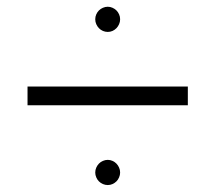

<svg xmlns="http://www.w3.org/2000/svg" viewBox="-20 -656 625 558"><path d="M60 -350H525.9V-404.5H60ZM293.2 -118.2Q300.5 -118.2 307 -121.1Q313.6 -124.1 318.4 -128.9Q323.2 -133.6 326.1 -140.5Q329.1 -147.3 329.1 -154.5Q329.1 -162.3 326.1 -168.9Q323.2 -175.5 318.4 -180.5Q313.6 -185.5 307 -188.4Q300.5 -191.4 293.2 -191.4Q285.9 -191.4 279.1 -188.4Q272.3 -185.5 267.5 -180.5Q262.7 -175.5 259.8 -168.9Q256.8 -162.3 256.8 -154.5Q256.8 -147.3 259.8 -140.5Q262.7 -133.6 267.5 -128.9Q272.3 -124.1 279.1 -121.1Q285.9 -118.2 293.2 -118.2ZM293.2 -563.2Q300.5 -563.2 307 -566.1Q313.6 -569.1 318.4 -574.1Q323.2 -579.1 326.1 -585.7Q329.1 -592.3 329.1 -600Q329.1 -607.7 326.1 -614.3Q323.2 -620.9 318.4 -625.7Q313.6 -630.5 307 -633.4Q300.5 -636.4 293.2 -636.4Q285.9 -636.4 279.1 -633.4Q272.3 -630.5 267.5 -625.7Q262.7 -620.9 259.8 -614.3Q256.8 -607.7 256.8 -600Q256.8 -592.3 259.8 -585.7Q262.7 -579.1 267.5 -574.1Q272.3 -569.1 279.1 -566.1Q285.9 -563.2 293.2 -563.2Z"/></svg>

Font: Spartan MB
Style: Regular
Weight: 212
Designer: Matt Bailey, Mirko Velimirovic
Foundry: Matt Bailey
Version: Version 1.005